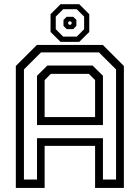

<svg xmlns="http://www.w3.org/2000/svg" viewBox="-20 -920 684 940"><path d="M57.5 0V-597L160.5 -700H483.5L586.5 -597V0H445.5V-206H198.5V0ZM97.2 -41.2H161.2V-243.5H484V-41.2H548.2V-580L464.5 -663.5H180.8L97.2 -580ZM198.5 -347H445.5V-528L415 -558.5H229L198.5 -528ZM161.2 -307.8V-549L212 -599.2H433.2L484 -549V-307.8ZM276.5 -715 227.5 -763.5V-850.5L276.5 -899.5H368L417 -850.5V-763.5L368 -715ZM289.2 -740.8H355.8L391.8 -777V-838.8L355.8 -874.8H289.2L253 -838.8V-777ZM306.5 -777.5 290.8 -793.2V-822.5L306.5 -837.8H338.5L354 -822.5V-793.2L338.5 -777.5ZM318 -799H326.5L330.5 -803.2V-811.2L326.5 -815.2H318L314 -811.2V-803.2Z"/></svg>

Font: Tourney Thin
Style: Regular
Weight: 100
Designer: Tyler Finck
Foundry: Etcetera Type Co
Version: Version 1.015